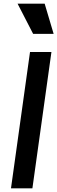

<svg xmlns="http://www.w3.org/2000/svg" viewBox="-20 -1029 313 1049"><path d="M40 0 144 -745H261L157 0ZM161 -844 76 -1009H224L273 -844Z"/></svg>

Font: Plus Jakarta Sans SemiBold
Style: Italic
Weight: 600
Italic angle: -8°
Designer: Gumpita Rahayu
Foundry: Tokotype
Version: Version 2.071; ttfautohint (v1.8.4.7-5d5b);gftools[0.9.29]